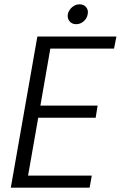

<svg xmlns="http://www.w3.org/2000/svg" viewBox="-20 -869 559 889"><path d="M508 -644H213L167 -380H432L423 -324H157L110 -56H405L395 0H30L153 -700H519ZM333 -757Q313 -757 302 -770.5Q291 -784 294 -803Q298 -822 313.5 -835.5Q329 -849 349 -849Q368 -849 379 -835.5Q390 -822 386 -803Q383 -784 367.5 -770.5Q352 -757 333 -757Z"/></svg>

Font: SVN-Poppins Light
Style: Italic
Weight: 300
Italic angle: -10°
Designer: Ninad Kale (Devanagari), Jonny Pinhorn (Latin)
Foundry: Indian Type Foundry
Version: Version 3.002 2017; ttfautohint (v1.8.3)